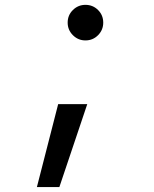

<svg xmlns="http://www.w3.org/2000/svg" viewBox="-20 -547 626 780"><path d="M129.9 212.9 216.3 -124H334.5L221.2 212.9ZM327.1 -382.8Q297.4 -382.8 276.1 -404.1Q254.9 -425.3 254.9 -455.1Q254.9 -485.4 276.1 -506.3Q297.4 -527.3 327.1 -527.3Q357.4 -527.3 378.4 -506.3Q399.4 -485.4 399.4 -455.1Q399.4 -425.3 378.4 -404.1Q357.4 -382.8 327.1 -382.8Z"/></svg>

Font: Cascadia Mono PL
Style: Italic
Weight: 400
Italic angle: -10°
Monospace: yes
Designer: Aaron Bell
Foundry: Saja Typeworks
Version: Version 2404.023; ttfautohint (v1.8.4)